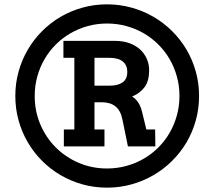

<svg xmlns="http://www.w3.org/2000/svg" viewBox="-20 -843 977 875"><path d="M410.6 -579.6V-452.6H481Q517.1 -452.6 538.6 -467.5Q560.1 -482.4 560.1 -515.6Q560.1 -545.9 539.6 -562.7Q519 -579.6 477.1 -579.6ZM271 -252.9H318.8V-579.6H269V-656.7H504.9Q540.5 -656.7 569.1 -646.5Q597.7 -636.2 617.7 -618.2Q637.7 -600.1 648.7 -575.7Q659.7 -551.3 659.7 -522.9Q659.7 -475.1 639.9 -447.3Q620.1 -419.4 582 -402.8Q597.2 -394.5 608.9 -377.4Q620.6 -360.4 627 -335L647 -252.9H687L688 -175.8H563L537.6 -299.8Q529.3 -340.3 505.6 -358.6Q481.9 -377 443.8 -377H410.6V-252.9H456.1V-175.8H271ZM138.2 -405.8Q138.2 -336.4 163.8 -276.1Q189.5 -215.8 234.1 -171.1Q278.8 -126.5 338.9 -100.8Q398.9 -75.2 467.8 -75.2Q513.7 -75.2 556.2 -86.9Q598.6 -98.6 635.3 -119.9Q671.9 -141.1 701.9 -171.1Q731.9 -201.2 753.2 -238Q774.4 -274.9 786.1 -317.1Q797.9 -359.4 797.9 -405.8Q797.9 -451.7 786.1 -494.1Q774.4 -536.6 753.2 -573.2Q731.9 -609.9 701.9 -639.9Q671.9 -669.9 635.3 -691.2Q598.6 -712.4 556.2 -724.1Q513.7 -735.8 467.8 -735.8Q421.9 -735.8 379.6 -724.1Q337.4 -712.4 300.8 -691.2Q264.2 -669.9 234.1 -639.9Q204.1 -609.9 182.9 -573.2Q161.6 -536.6 149.9 -494.1Q138.2 -451.7 138.2 -405.8ZM49.8 -405.8Q49.8 -463.4 64.7 -516.8Q79.6 -570.3 106.7 -616.7Q133.8 -663.1 171.9 -701.2Q210 -739.3 256.3 -766.4Q302.7 -793.5 356.2 -808.3Q409.7 -823.2 467.8 -823.2Q525.4 -823.2 579.1 -808.3Q632.8 -793.5 679.4 -766.4Q726.1 -739.3 764.4 -701.2Q802.7 -663.1 830.1 -616.7Q857.4 -570.3 872.3 -516.8Q887.2 -463.4 887.2 -405.8Q887.2 -347.7 872.3 -294.2Q857.4 -240.7 830.1 -194.3Q802.7 -147.9 764.4 -109.9Q726.1 -71.8 679.4 -44.7Q632.8 -17.6 579.1 -2.7Q525.4 12.2 467.8 12.2Q409.7 12.2 356.2 -2.7Q302.7 -17.6 256.3 -44.7Q210 -71.8 171.9 -109.9Q133.8 -147.9 106.7 -194.3Q79.6 -240.7 64.7 -294.2Q49.8 -347.7 49.8 -405.8Z"/></svg>

Font: Twentytwelve Slab
Style: TwentytwelveSlab
Weight: 400
Designer: Domenico Catapano
Version: Version 1.00 2012